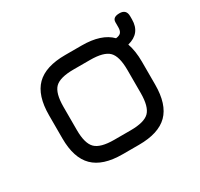

<svg xmlns="http://www.w3.org/2000/svg" viewBox="-119 -680 860 827"><g transform="rotate(-30 311.0 -266.5)"><path d="M270 0Q173 0 126.5 -46Q80 -92 80 -189V-304Q80 -402 126 -448Q172 -494 270 -494H352Q450 -494 496 -447Q514 -449 521 -457.5Q528 -466 528 -483V-508Q528 -533 562 -533Q596 -533 596 -499V-483Q596 -414 528 -397Q542 -357 542 -304V-190Q542 -92 496 -46Q450 0 352 0ZM152 -189Q152 -122 177.5 -97Q203 -72 270 -72H352Q420 -72 445 -97Q470 -122 470 -190V-304Q470 -372 445 -397Q420 -422 352 -422H270Q202 -422 177 -397Q152 -372 152 -304Z"/></g></svg>

Font: Jura SemiBold
Style: Regular
Weight: 600
Designer: Daniel Johnson, Alexei Vanyashin
Foundry: Daniel Johnson
Version: Version 5.103